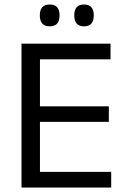

<svg xmlns="http://www.w3.org/2000/svg" viewBox="-20 -833 563 853"><path d="M75.5 0V-639H157.5V0ZM100 0V-69.5H474V0ZM122.5 -291.5V-360.5H463.5V-291.5ZM99.5 -569.5V-639H471V-569.5ZM200.5 -716Q179 -716 168 -728.2Q157 -740.5 157 -763V-766.5Q157 -789 168 -801Q179 -813 200.5 -813Q223 -813 233.8 -801Q244.5 -789 244.5 -766.5V-763Q244.5 -740.5 233.8 -728.2Q223 -716 200.5 -716ZM353.5 -716Q331.5 -716 320.8 -728.2Q310 -740.5 310 -763V-766.5Q310 -789 320.8 -801Q331.5 -813 353.5 -813Q375 -813 385.8 -801Q396.5 -789 396.5 -766.5V-763Q396.5 -740.5 385.8 -728.2Q375 -716 353.5 -716Z"/></svg>

Font: Anek Tamil Medium
Style: Regular
Weight: 400
Version: Version 1.003